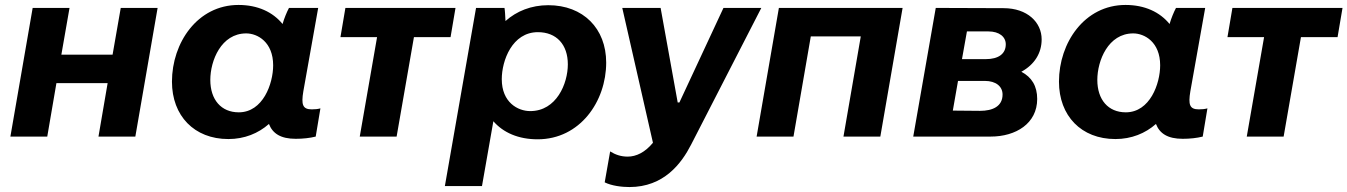

<svg xmlns="http://www.w3.org/2000/svg" viewBox="-20 -552 5446 776"><path d="M468 -520 435 -331H228L261 -520H112L22 0H171L208 -216H415L378 0H527L617 -520Z M1175 9C1204 9 1232 6 1256 0L1275 -114C1264 -111 1253 -110 1240 -110C1203 -110 1197 -129 1206 -183L1266 -520H1148C1139 -503 1129 -479 1122 -455C1083 -503 1022 -532 944 -532C778 -532 675 -379 675 -222C675 -84 765 10 903 10C968 10 1024 -13 1067 -51C1082 -12 1115 9 1175 9ZM975 -417C1021 -417 1084 -382 1084 -288C1084 -214 1043 -98 945 -98C874 -98 830 -149 830 -229C830 -307 874 -417 975 -417Z M1356 -402H1504L1434 0H1583L1653 -402H1801L1821 -520H1376Z M1778 200H1928L1974 -62C2014 -16 2075 11 2153 11C2324 11 2430 -142 2430 -299C2430 -437 2337 -531 2196 -531C2127 -531 2068 -507 2023 -467C2022 -488 2021 -509 2019 -520H1904ZM2123 -103C2073 -103 2008 -138 2008 -232C2008 -307 2050 -422 2154 -422C2229 -422 2275 -372 2275 -292C2275 -214 2229 -103 2123 -103Z M2524 204C2663 204 2734 109 2773 33L3057 -520H2904L2726 -138H2719L2650 -520H2495L2619 25C2587 64 2551 81 2517 81C2489 81 2467 73 2446 60L2424 185C2452 199 2493 204 2524 204Z M3038 0H3187L3257 -405H3459L3389 0H3538L3628 -520H3128Z M3671 0H3984C4086 0 4172 -53 4172 -152C4172 -204 4150 -240 4108 -262C4161 -291 4190 -337 4190 -393C4190 -462 4132 -519 4036 -519L3762 -520ZM3831 -105 3852 -225H3960C4006 -225 4032 -202 4032 -170C4032 -122 3992 -104 3941 -104ZM3868 -313 3888 -425H3975C4019 -425 4045 -403 4045 -373C4045 -334 4015 -313 3964 -313Z M4760 9C4789 9 4817 6 4841 0L4860 -114C4849 -111 4838 -110 4825 -110C4788 -110 4782 -129 4791 -183L4851 -520H4733C4724 -503 4714 -479 4707 -455C4668 -503 4607 -532 4529 -532C4363 -532 4260 -379 4260 -222C4260 -84 4350 10 4488 10C4553 10 4609 -13 4652 -51C4667 -12 4700 9 4760 9ZM4560 -417C4606 -417 4669 -382 4669 -288C4669 -214 4628 -98 4530 -98C4459 -98 4415 -149 4415 -229C4415 -307 4459 -417 4560 -417Z M4941 -402H5089L5019 0H5168L5238 -402H5386L5406 -520H4961Z"/></svg>

Font: Fixel Display
Style: Bold Italic
Weight: 700
Italic angle: -10°
Designer: AlfaBravo + MacPaw
Foundry: Kyrylo Tkachov, Marchela Mozhyna, Serhii Makarenko, Maria Weinstein, Zakhar Kryvoshyya
Version: Version 1.210;Glyphs 3.2 (3217)